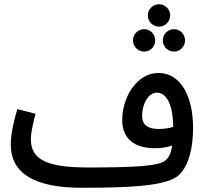

<svg xmlns="http://www.w3.org/2000/svg" viewBox="-20 -867 974 908"><path d="M732 -741C761 -741 785 -765 785 -794C785 -823 761 -847 732 -847C703 -847 679 -823 679 -794C679 -765 703 -741 732 -741ZM662 -623C691 -623 714 -647 714 -676C714 -705 691 -729 662 -729C632 -729 609 -705 609 -676C609 -647 632 -623 662 -623ZM803 -623C832 -623 855 -647 855 -676C855 -705 832 -729 803 -729C773 -729 750 -705 750 -676C750 -647 773 -623 803 -623ZM367 21C606 21 781 12 831 -44C873 -89 893 -165 893 -264C893 -404 839 -522 729 -522C627 -522 558 -407 558 -300C558 -213 612 -166 715 -166C741 -166 769 -170 794 -179C789 -142 778 -120 759 -106C724 -79 584 -75 393 -75C186 -75 126 -121 126 -209C126 -245 140 -297 148 -329L62 -351C47 -301 31 -237 31 -184C31 -43 149 21 367 21ZM652 -319C652 -377 683 -429 722 -429C772 -429 799 -359 799 -270V-267C778 -260 753 -257 731 -257C678 -257 652 -277 652 -319Z"/></svg>

Font: Noto Sans Arabic SemCond Med
Style: Regular
Weight: 500
Width: 4
Designer: Monotype Design Team, Nadine Chahine, Nizar Qandah and Khaled Hosny
Foundry: Monotype Imaging Inc.
Version: Version 2.012